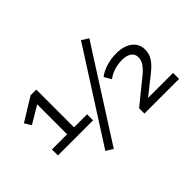

<svg xmlns="http://www.w3.org/2000/svg" viewBox="-117 -1077 1449 1449"><g transform="rotate(-45 607.0 -352.5)"><path d="M87 -238V-302H249V-641L283 -642L109 -538L77 -591L262 -705H323V-302H462V-238ZM420 25 364 -9 825 -730 880 -696ZM772 0V-57L966 -214Q1003 -245 1022 -273Q1041 -301 1041 -333Q1041 -368 1013.5 -387Q986 -406 937 -406Q894 -406 853 -393Q812 -380 782 -356L749 -413Q785 -441 836.5 -456.5Q888 -472 943 -472Q996 -472 1035.5 -455.5Q1075 -439 1096.5 -409Q1118 -379 1118 -339Q1118 -294 1095.5 -258Q1073 -222 1027 -185L876 -65V-64H1142V0Z"/></g></svg>

Font: Nunito Sans 7pt SemiExpanded
Style: Regular
Weight: 400
Width: 6
Designer: Vernon Adams
Foundry: Vernon Adams
Version: Version 3.101;gftools[0.9.27]